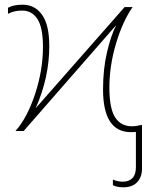

<svg xmlns="http://www.w3.org/2000/svg" viewBox="-20 -558 640 818"><path d="M585 -26V-1V161Q585 196 564.5 218Q544 240 505 240Q479 240 461 231V207Q481 216 503 216Q530 216 544.5 200.5Q559 185 559 155V4Q553 5 538 5Q419 5 419 -177Q419 -264 436 -336Q453 -408 475 -451L81 0H46Q96 -56 129.5 -157.5Q163 -259 163 -358Q163 -441 139.5 -477Q116 -513 74 -513Q40 -513 14 -499V-525Q38 -538 76 -538Q129 -538 159.5 -494.5Q190 -451 190 -362Q190 -228 132 -97L511 -528H545Q502 -466 474 -371.5Q446 -277 446 -185Q446 -96 470.5 -58Q495 -20 542 -20Q559 -20 585 -26Z"/></svg>

Font: Noto Sans Mono UI Thin
Style: Regular
Weight: 250
Monospace: yes
Designer: Monotype Design team
Foundry: Monotype Imaging Inc.
Version: Version 1.000